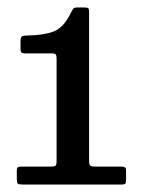

<svg xmlns="http://www.w3.org/2000/svg" viewBox="-20 -950 382 514"><path d="M25 -471.5V-493Q25 -501 28 -502.5Q31 -504 39 -504H117Q126.5 -504 129 -506.8Q131.5 -509.5 131.5 -518.5V-793Q131.5 -801.5 129.2 -804.2Q127 -807 119 -807H48.5Q41.5 -807 38.2 -808.8Q35 -810.5 35 -818V-840.5Q35 -850.5 39.5 -852.8Q44 -855 53.5 -855Q96 -855.5 123.2 -865.5Q150.5 -875.5 170.5 -917Q173.5 -923 176 -926.5Q178.5 -930 188 -930H205Q213 -930 215.8 -928.2Q218.5 -926.5 218.5 -919V-520Q218.5 -509 221.8 -506.5Q225 -504 236.5 -504H303Q309.5 -504 313.5 -502.5Q317.5 -501 317.5 -493.5V-471Q317.5 -461.5 315.8 -458.8Q314 -456 305 -456H40Q30 -456 27.5 -458.5Q25 -461 25 -471.5Z"/></svg>

Font: Besley
Style: Bold
Weight: 700
Designer: Owen Earl
Foundry: indestructible type*
Version: Version 2.001; ttfautohint (v1.8.3)